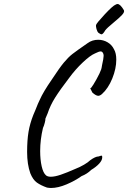

<svg xmlns="http://www.w3.org/2000/svg" viewBox="-20 -878 638 956"><path d="M131 -15Q115 -60 115 -121Q115 -180 122 -221.5Q129 -263 146 -306L155 -327Q171 -368 178 -381Q195 -420 238 -482Q276 -540 298 -566.5Q320 -593 340.5 -609Q361 -625 416 -663Q439 -680 469 -680Q494 -680 515.5 -667.5Q537 -655 548 -632Q559 -613 559 -581Q559 -536 539 -487Q519 -438 488 -410Q478 -401 469 -401Q458 -401 440 -417Q431 -434 430 -437Q429 -440 434 -441Q443 -452 460.5 -483.5Q478 -515 484 -533Q486 -539 488 -553Q496 -588 496 -600Q496 -612 489 -619Q486 -622 481 -622Q473 -622 453 -612Q429 -602 392 -567Q355 -532 325 -491Q279 -431 254.5 -392Q230 -353 217 -313L206 -287Q207 -283 203 -267Q199 -251 194 -241Q180 -183 180 -126Q180 -83 187.5 -50Q195 -17 209 -5Q217 2 233 2Q253 2 282.5 -8Q312 -18 355 -37Q378 -46 398.5 -58Q419 -70 429 -80Q455 -99 471 -99Q482 -103 486 -103Q488 -103 488.5 -100.5Q489 -98 489 -94Q489 -80 474 -63.5Q459 -47 434 -32Q414 -12 386 -1Q354 22 311.5 40Q269 58 234 58Q226 58 214 56Q183 45 163.5 31Q144 17 131 -15ZM458 -753Q460 -762 501 -806Q542 -850 556 -855Q561 -858 565 -858Q579 -858 597 -827Q601 -818 587.5 -803.5Q574 -789 546 -766Q512 -738 504 -727Q499 -718 494 -712.5Q489 -707 485 -707Q482 -707 471 -714Q464 -720 460.5 -733.5Q457 -747 458 -753Z"/></svg>

Font: Caveat
Style: Regular
Weight: 400
Designer: Pablo Impallari
Foundry: Pablo Impallari
Version: Version 1.500; ttfautohint (v1.6)